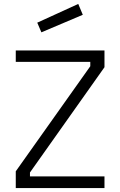

<svg xmlns="http://www.w3.org/2000/svg" viewBox="-20 -953 610 974"><path d="M60 -639V-697H510V-612L132 -78V-58H510V1H60V-84L438 -617V-639ZM169 -838 377 -933 400 -878 190 -789Z"/></svg>

Font: TitilliumText22L Lt
Style: Thin
Weight: 300
Designer: Campivisivi
Foundry: Campivisivi
Version: 1.000